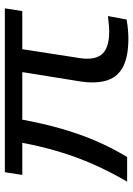

<svg xmlns="http://www.w3.org/2000/svg" viewBox="98 -628 536 771"><g transform="rotate(-90 365.5 -242.0)"><path d="M596 6Q526 6 485 -14.5Q444 -35 429.5 -77.5Q415 -120 424 -184L462 -420H271Q256 -338 235 -264.5Q214 -191 186 -125.5Q158 -60 121 1H22Q62 -67 92 -135.5Q122 -204 143 -274.5Q164 -345 178 -420H49L60 -490H718L707 -420H554L518 -188Q514 -162 517 -140.5Q520 -119 531 -103.5Q542 -88 565.5 -79.5Q589 -71 624 -71Q638 -71 653.5 -72.5Q669 -74 687 -76L673 -1Q650 3 631 4.5Q612 6 596 6Z"/></g></svg>

Font: Nunito Sans 10pt Expanded
Style: Italic
Weight: 400
Width: 7
Italic angle: -9°
Designer: Vernon Adams
Foundry: Vernon Adams
Version: Version 3.101;gftools[0.9.27]